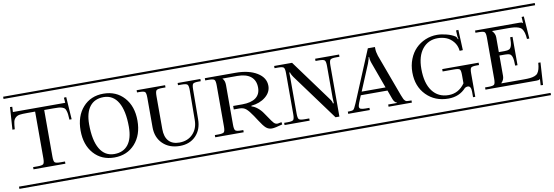

<svg xmlns="http://www.w3.org/2000/svg" viewBox="-63 -1080 4192 1453"><g transform="rotate(-10 2033.5 -354.0)"><path d="M-8.8 -708H498V-690.9H-8.8ZM-8.8 -17.1H498V0H-8.8ZM43.9 -581.1H445.8L442.9 -621.1L460.9 -622.1L472.2 -450.2H455.1Q453.6 -477.1 452.1 -491Q450.7 -504.9 446 -519Q441.4 -533.2 435.8 -538.6Q430.2 -543.9 417.7 -548.6Q405.3 -553.2 390.4 -554.2Q375.5 -555.2 350.1 -555.2H279.8V-196.8Q279.8 -161.6 288.3 -152.8Q296.9 -144 332 -144H367.2V-127H122.1V-144H157.2Q192.4 -144 201.2 -152.8Q210 -161.6 210 -196.8V-555.2H148.9Q110.8 -555.2 91.8 -552.5Q72.8 -549.8 59.3 -537.8Q45.9 -525.9 41.7 -506.8Q37.6 -487.8 35.2 -450.2H17.1L28.8 -622.1L45.9 -621.1Z M480 -708H1004.9V-690.9H480ZM480 -17.1H1004.9V0H480ZM888.7 -318.8Q888.7 -442.4 850.1 -507.8Q811.5 -573.2 738.8 -573.2Q669.4 -573.2 632.6 -525.9Q595.7 -478.5 595.7 -389.2Q595.7 -265.6 634.3 -200.2Q672.9 -134.8 745.6 -134.8Q814.9 -134.8 851.8 -182.1Q888.7 -229.5 888.7 -318.8ZM583.7 -176.3Q523.9 -243.7 523.9 -354Q523.9 -464.4 583.7 -531.7Q643.6 -599.1 741.7 -599.1Q839.8 -599.1 900.4 -531.7Q960.9 -464.4 960.9 -354Q960.9 -243.7 900.4 -176.3Q839.8 -108.9 741.7 -108.9Q643.6 -108.9 583.7 -176.3Z M968.8 -708H1510.7V-690.9H968.8ZM968.8 -17.1H1510.7V0H968.8ZM994.6 -581.1H1213.4V-564H1187.5Q1152.3 -564 1143.6 -555.2Q1134.8 -546.4 1134.8 -511.2V-257.8Q1134.8 -197.8 1163.1 -166.3Q1191.4 -134.8 1244.6 -134.8Q1309.6 -134.8 1349.1 -176Q1388.7 -217.3 1388.7 -284.2L1390.6 -511.2Q1390.6 -546.4 1381.6 -555.2Q1372.6 -564 1337.4 -564H1309.6V-581.1H1484.4V-564H1467.8Q1433.1 -564 1424.8 -555.4Q1416.5 -546.9 1416.5 -511.2L1414.6 -284.2Q1414.6 -205.6 1367.9 -157.2Q1321.3 -108.9 1244.6 -108.9Q1163.6 -108.9 1114 -157.2Q1064.5 -205.6 1064.5 -284.2V-511.2Q1064.5 -546.4 1056.2 -555.2Q1047.9 -564 1012.7 -564H994.6Z M1518.6 -581.1H1754.4Q1856.4 -581.1 1919.4 -542.5Q1982.4 -503.9 1982.4 -440.9Q1982.4 -391.6 1938.7 -356.2Q1895 -320.8 1829.6 -314.9V-309.1Q1850.1 -304.7 1874 -285.6Q1897.9 -266.6 1914.6 -241.2L1930.7 -217.8Q1963.4 -168.5 1973.6 -158.7Q1985.8 -147 1999.5 -147Q2001 -147 2003.4 -147.5Q2005.9 -147.9 2007.3 -147.9L2032.2 -152.8L2034.7 -134.8Q1976.6 -118.2 1952.6 -118.2Q1927.2 -118.2 1908.2 -134.8Q1889.2 -151.4 1860.4 -196.8L1835.4 -234.9Q1807.6 -276.4 1787.8 -293.2Q1768.1 -310.1 1737.3 -310.1H1693.4V-336.9H1763.7Q1832 -336.9 1867.7 -363.5Q1903.3 -390.1 1903.3 -440.9Q1903.3 -496.6 1867.4 -525.9Q1831.5 -555.2 1763.7 -555.2H1650.4V-553.2Q1667.5 -536.1 1667.5 -502.9V-196.8Q1667.5 -161.6 1676.5 -152.8Q1685.5 -144 1720.7 -144H1737.3V-127H1518.6V-144H1545.4Q1580.6 -144 1589.1 -152.8Q1597.7 -161.6 1597.7 -196.8V-511.2Q1597.7 -546.4 1589.1 -555.2Q1580.6 -564 1545.4 -564H1518.6ZM1492.7 -708H2043.5V-690.9H1492.7ZM1492.7 -17.1H2043.5V0H1492.7Z M2025.4 -708H2576.2V-690.9H2025.4ZM2025.4 -17.1H2576.2V0H2025.4ZM2051.3 -581.1H2189L2423.3 -261.2Q2439.9 -239.7 2439.9 -225.1H2447.3Q2445.3 -244.6 2445.3 -267.1V-511.2Q2445.3 -546.4 2436.3 -555.2Q2427.2 -564 2392.1 -564H2366.2V-581.1H2550.3V-564H2524.4Q2489.3 -564 2480.2 -555.2Q2471.2 -546.4 2471.2 -511.2V-118.2H2441.4L2180.2 -474.1Q2174.3 -481.9 2169.7 -490.7Q2165 -499.5 2163.1 -504.9Q2161.1 -510.3 2161.1 -512.2H2155.3Q2156.2 -501 2156.2 -470.2V-196.8Q2156.2 -161.6 2165 -152.8Q2173.8 -144 2209 -144H2244.1V-127H2051.3V-144H2078.1Q2113.3 -144 2121.8 -152.8Q2130.4 -161.6 2130.4 -196.8V-511.2Q2130.4 -546.4 2121.8 -555.2Q2113.3 -564 2078.1 -564H2051.3Z M2522.9 -708H3047.9V-690.9H2522.9ZM2522.9 -17.1H3047.9V0H2522.9ZM2540.5 -127V-144H2551.8Q2576.7 -144 2584.5 -151.1Q2592.3 -158.2 2606.4 -191.4Q2607.9 -194.8 2608.9 -196.8L2772.9 -589.8H2827.6V-577.1Q2827.6 -552.7 2837.9 -521L2957.5 -196.8Q2966.3 -175.8 2969.5 -168.2Q2972.7 -160.6 2979.5 -153.3Q2986.3 -146 2993.4 -145Q3000.5 -144 3014.6 -144H3029.8V-127H2850.6V-144H2918.9V-146Q2897.9 -153.3 2887.7 -183.1L2863.8 -249H2658.7L2636.7 -195.8Q2628.9 -174.8 2628.9 -166Q2628.9 -153.3 2640.4 -148.7Q2651.9 -144 2678.7 -144H2706.5V-127ZM2853.5 -274.9 2779.8 -477.1Q2774.9 -490.7 2772.7 -504.2Q2770.5 -517.6 2772 -520V-521H2764.6V-520Q2768.6 -514.2 2753.9 -476.1L2669.9 -274.9Z M3028.8 -708H3588.4V-690.9H3028.8ZM3028.8 -17.1H3588.4V0H3028.8ZM3439.5 -203.1V-267.1Q3439.5 -302.2 3431.2 -310.5Q3422.9 -318.8 3387.7 -318.8H3299.8V-336.9H3579.6V-318.8H3561.5Q3526.4 -318.8 3518.1 -310.5Q3509.8 -302.2 3509.8 -267.1V-86.9H3492.7V-128.9Q3492.7 -173.8 3466.8 -173.8Q3455.6 -173.8 3444.8 -167Q3392.6 -108.9 3308.6 -108.9Q3205.6 -108.9 3139.2 -176Q3072.8 -243.2 3072.8 -351.1Q3072.8 -405.8 3091.1 -452.4Q3109.4 -499 3140.9 -531Q3172.4 -563 3215.1 -581.1Q3257.8 -599.1 3305.7 -599.1Q3338.4 -599.1 3377.2 -589.1Q3416 -579.1 3442.4 -562Q3451.7 -555.2 3456.5 -539.1L3460.4 -540Q3455.6 -557.1 3455.6 -564.9L3453.6 -606.9L3471.7 -607.9L3478.5 -451.2L3453.6 -450.2V-452.1Q3449.2 -492.7 3425.3 -521.2Q3401.4 -549.8 3370.8 -561.5Q3340.3 -573.2 3305.7 -573.2Q3232.9 -573.2 3188.7 -518.6Q3144.5 -463.9 3144.5 -365.2Q3144.5 -254.9 3189.7 -194.8Q3234.9 -134.8 3314.5 -134.8Q3391.6 -134.8 3439.5 -203.1Z M3595.2 -581.1H3936Q3948.2 -581.1 3952.4 -579.8Q3956.5 -578.6 3961.9 -573.2H3962.9L3960 -621.1L3977.1 -622.1L3989.3 -450.2H3971.2Q3969.2 -479 3963.9 -497.6Q3958.5 -516.1 3950 -527.8Q3941.4 -539.6 3925 -545.4Q3908.7 -551.3 3889.9 -553.2Q3871.1 -555.2 3840.3 -555.2H3722.2V-553.2Q3744.1 -531.2 3744.1 -502.9V-389.2H3787.1Q3812 -389.2 3824 -395Q3835.9 -400.9 3842 -421.4Q3848.1 -441.9 3848.1 -484.9H3866.2V-267.1H3848.1Q3848.1 -310.1 3842 -330.6Q3835.9 -351.1 3824 -356.9Q3812 -362.8 3787.1 -362.8H3744.1V-205.1Q3744.1 -176.8 3722.2 -154.8V-152.8H3893.1Q3923.8 -152.8 3942.6 -154.8Q3961.4 -156.7 3977.8 -162.6Q3994.1 -168.5 4002.7 -180.2Q4011.2 -191.9 4016.6 -210.4Q4022 -229 4023.9 -257.8H4041L4030.3 -85.9L4012.2 -86.9L4015.1 -134.8H4014.2Q4009.3 -129.9 4004.4 -128.4Q3999.5 -127 3987.3 -127H3595.2V-144H3622.1Q3657.2 -144 3665.8 -152.8Q3674.3 -161.6 3674.3 -196.8V-511.2Q3674.3 -546.4 3665.8 -555.2Q3657.2 -564 3622.1 -564H3595.2ZM3569.3 -708H4076.2V-690.9H3569.3ZM3569.3 -17.1H4076.2V0H3569.3Z"/></g></svg>

Font: FoglihtenFr02
Style: Regular
Weight: 500
Version: Version 0.68